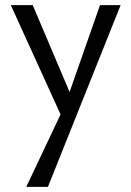

<svg xmlns="http://www.w3.org/2000/svg" viewBox="-20 -436 510 745"><path d="M368 -416H448L166 289H82L215 8L22 -416H107L250 -79Z"/></svg>

Font: EauTestInfant Medium
Style: Regular
Weight: 500
Designer: Christian Thalmann (Catharsis Fonts)
Version: Version 0.001;PS 000.001;hotconv 1.0.88;makeotf.lib2.5.64775